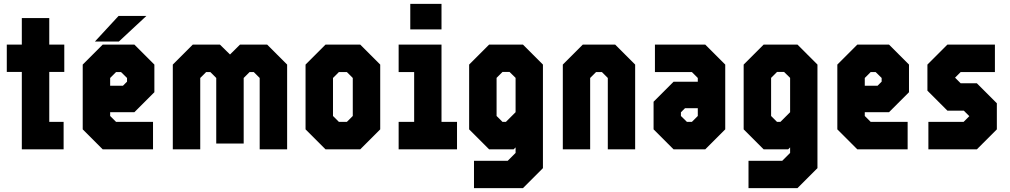

<svg xmlns="http://www.w3.org/2000/svg" viewBox="-20 -770 5208 990"><path d="M92.5 0V-399H15V-540H92.5V-677H234V-540H311.5V-399H234V-141.5H308V0Z M673 -540 776 -437V-294.5L673 -191.5H548V-172L578.5 -141.5H769V0H509.5L406.5 -103V-437L509.5 -540ZM604 -398.5H578.5L548 -368V-328H614L635 -349V-368ZM469.5 -556 591.5 -688H735L593 -556Z M871 0V-437L974 -540H1114L1166 -489L1217.5 -540H1357.5L1460.5 -437V0H1319V-368L1288.5 -398.5H1267L1236.5 -368V-30H1095V-368L1064.5 -398.5H1043L1012.5 -368V0Z M1658.5 0 1555.5 -103V-437L1658.5 -540H1837.5L1940.5 -437V-103L1837.5 0ZM1727.5 -141.5H1768.5L1799 -172V-368L1768.5 -398.5H1727.5L1697 -368V-172Z M2095.5 -618.5V-750H2256.5V-618.5ZM2035.5 0V-141.5H2115.5V-398.5H2035.5V-540H2256.5V-141.5H2336.5V0Z M2424 200V59H2598L2638.5 18.5V-10L2628.5 0H2502L2399 -103V-437L2502 -540H2676.5L2779.5 -437V97L2676.5 200ZM2571 -141.5H2588.5L2638.5 -191.5V-368.5L2607.5 -399H2571L2540.5 -368.5V-172Z M2882 0V-437L2985 -540H3152L3255 -437V0H3114V-368L3083.5 -398.5H3053.5L3023 -368V0Z M3453 0 3350 -103V-245.5L3453 -348.5H3578V-368L3547.5 -398.5H3357V-540H3616.5L3719.5 -437V-103L3616.5 0ZM3522 -141.5H3547.5L3578 -172V-212H3512L3491 -191V-172Z M3839.5 200V59H4013.5L4054 18.5V-10L4044 0H3917.5L3814.5 -103V-437L3917.5 -540H4092L4195 -437V97L4092 200ZM3986.5 -141.5H4004L4054 -191.5V-368.5L4023 -399H3986.5L3956 -368.5V-172Z M4564 -540 4667 -437V-294.5L4564 -191.5H4439V-172L4469.5 -141.5H4660V0H4400.5L4297.5 -103V-437L4400.5 -540ZM4495 -398.5H4469.5L4439 -368V-328H4505L4526 -349V-368Z M4767 0V-141.5H4948.5L4978 -171L4949.5 -199.5H4865L4762 -302.5V-437L4865 -540H5110V-398.5H4933.5L4904.5 -369.5L4933.5 -340.5H5017L5120 -237.5V-103L5017 0Z"/></svg>

Font: Tourney Condensed Black
Style: Regular
Weight: 900
Width: 3
Designer: Tyler Finck
Foundry: Etcetera Type Co
Version: Version 1.010; ttfautohint (v1.8.3)